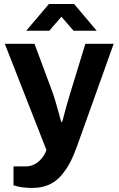

<svg xmlns="http://www.w3.org/2000/svg" viewBox="-20 -743 587 951"><path d="M109.9 -590.8 222.2 -723.1H347.2L459 -590.8H344.2L284.2 -660.2L224.1 -590.8ZM140.1 188Q86.4 188 46.9 174.8V81.1H107.9Q143.1 81.1 170.9 57.4Q198.7 33.7 210 0L3.9 -525.9H150.9L241.2 -283.2Q254.9 -244.6 283.2 -139.2H288.1Q303.7 -201.2 328.1 -282.2L402.8 -525.9H543L363.8 -24.9Q346.7 23.4 328.9 58.3Q311 93.3 284.9 124.5Q258.8 155.8 222.4 171.9Q186 188 140.1 188Z"/></svg>

Font: Archivo
Style: Bold
Weight: 700
Designer: Hector Gatti
Foundry: Omnibus-Type
Version: Version 2.001